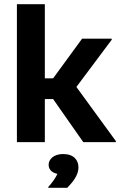

<svg xmlns="http://www.w3.org/2000/svg" viewBox="-20 -687 590 928"><path d="M61.7 0H196.7V-208.3H236.7L382.5 0H540V-5L349.2 -266.7L520 -495V-500H376.7L236.7 -308.3H196.7V-666.7H61.7ZM213.3 220.8H305C332.5 192.5 359.2 159.2 359.2 122.5C359.2 86.7 336.7 57.5 285 57.5C240.8 57.5 215 81.7 215 110C215 137.5 239.2 150 257.5 153.3C249.2 172.5 229.2 200 213.3 216.7Z"/></svg>

Font: Familjen Grotesk GF
Style: Bold
Weight: 700
Designer: Anders Wikstroem, Jonas Baeckman, Matilda Gysing, Kristian Moeller
Foundry: Familjen STHLM AB
Version: Version 2.000; Beta; Release 4; Build 6